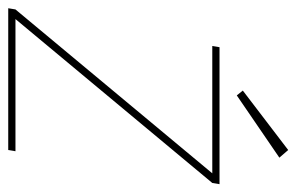

<svg xmlns="http://www.w3.org/2000/svg" viewBox="-160 -588 737 478"><g transform="rotate(90 209.0 -348.5)"><path d="M-10 0 -7 -18 401 -508H84L87 -526H428L425 -508L17 -18H346L343 0ZM207 -569 195 -584 343 -697 362 -675Z"/></g></svg>

Font: DM Sans 9pt Thin
Style: Italic
Weight: 250
Italic angle: -10°
Version: Version 4.004;gftools[0.9.30]